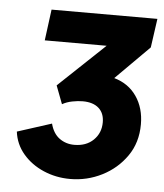

<svg xmlns="http://www.w3.org/2000/svg" viewBox="-44 -785 521 609"><g transform="rotate(5 216.5 -480.0)"><path d="M201 -215Q156 -215 116.5 -232Q77 -249 51 -279.5Q25 -310 20 -350L129 -385Q137 -354 157.5 -339Q178 -324 205 -324Q243 -324 266 -346.5Q289 -369 289 -403Q289 -432 271 -448Q253 -464 220 -464Q205 -464 187 -460.5Q169 -457 155 -449L133 -507L280 -646H83L96 -745H433L420 -653L313 -546Q359 -533 384.5 -496Q410 -459 410 -407Q410 -349 380 -306Q350 -263 302.5 -239Q255 -215 201 -215Z"/></g></svg>

Font: Plus Jakarta Sans ExtraBold
Style: Italic
Weight: 800
Italic angle: -8°
Designer: Gumpita Rahayu
Foundry: Tokotype
Version: Version 2.071; ttfautohint (v1.8.4.7-5d5b);gftools[0.9.29]